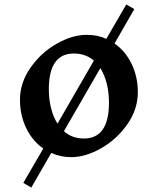

<svg xmlns="http://www.w3.org/2000/svg" viewBox="-20 -698 711 865"><path d="M601 -283Q601 -206 554 -138.5Q507 -71 436.5 -30.5Q366 10 300 10Q254 10 211 -9L121 147L85 126L175 -29Q126 -63 98 -121Q70 -179 70 -248Q70 -325 117 -392.5Q164 -460 234.5 -500.5Q305 -541 371 -541Q420 -541 459 -523L549 -678L585 -657L496 -502Q545 -468 573 -410Q601 -352 601 -283ZM239 -141 403 -425Q365 -457 313 -457Q200 -457 200 -296Q200 -251 210 -211Q220 -171 239 -141ZM471 -236Q471 -281 461 -321Q451 -361 432 -391L268 -107Q304 -74 358 -74Q471 -74 471 -236Z"/></svg>

Font: Inknut
Style: Antiqua
Weight: 400
Designer: Claus Eggers Srensen
Foundry: Claus Eggers Srensen
Version: Version 1.000; ttfautohint (v1.2) -l 7 -r 28 -G 50 -x 13 -D 